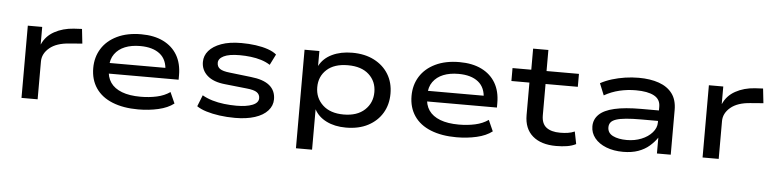

<svg xmlns="http://www.w3.org/2000/svg" viewBox="-48 -889 5298 1316"><g transform="rotate(5 2601.5 -231.0)"><path d="M110 0V-497H209V-377H210Q235 -435 293 -467Q351 -499 426 -504L482 -507L493 -407L405 -400Q316 -394 268.5 -354Q221 -314 221 -260V0Z M913 9Q811 9 736 -21Q661 -51 621.5 -109Q582 -167 582 -247Q582 -322 618.5 -380.5Q655 -439 724.5 -472.5Q794 -506 890 -506Q979 -506 1042 -475Q1105 -444 1138.5 -387Q1172 -330 1172 -249V-218H664V-291H1100L1076 -269Q1075 -347 1026 -386Q977 -425 890 -425Q830 -425 785.5 -407Q741 -389 715 -353Q689 -317 689 -263V-251Q689 -194 715 -156.5Q741 -119 793 -99Q845 -79 922 -79Q981 -79 1033.5 -90.5Q1086 -102 1124 -129L1158 -53Q1117 -21 1051.5 -6Q986 9 913 9Z M1579 9Q1523 9 1472.5 2Q1422 -5 1381.5 -17.5Q1341 -30 1315 -48L1346 -126Q1377 -108 1415.5 -96.5Q1454 -85 1497 -80Q1540 -75 1582 -75Q1651 -75 1692 -91.5Q1733 -108 1733 -140Q1733 -165 1713 -179.5Q1693 -194 1641 -199L1492 -215Q1411 -223 1369 -260.5Q1327 -298 1327 -354Q1327 -397 1356 -431Q1385 -465 1441 -485.5Q1497 -506 1580 -506Q1631 -506 1678 -499.5Q1725 -493 1762.5 -480Q1800 -467 1822 -448L1785 -374Q1757 -392 1723 -402.5Q1689 -413 1651 -417.5Q1613 -422 1575 -422Q1502 -422 1465.5 -404Q1429 -386 1429 -357Q1429 -330 1449 -316Q1469 -302 1517 -297L1663 -280Q1750 -271 1792.5 -236Q1835 -201 1835 -141Q1835 -97 1804 -62.5Q1773 -28 1715.5 -9.5Q1658 9 1579 9Z M2014 180V-498H2116V-395Q2144 -449 2203.5 -477.5Q2263 -506 2342 -506Q2429 -506 2493 -473Q2557 -440 2592 -382.5Q2627 -325 2627 -249Q2627 -174 2592.5 -116Q2558 -58 2494.5 -24.5Q2431 9 2342 9Q2265 9 2208 -19.5Q2151 -48 2125 -98V180ZM2319 -79Q2412 -79 2464 -127.5Q2516 -176 2516 -250Q2516 -324 2464.5 -371Q2413 -418 2320 -418Q2226 -418 2174.5 -371Q2123 -324 2123 -250Q2123 -176 2175 -127.5Q2227 -79 2319 -79Z M3103 9Q3001 9 2926 -21Q2851 -51 2811.5 -109Q2772 -167 2772 -247Q2772 -322 2808.5 -380.5Q2845 -439 2914.5 -472.5Q2984 -506 3080 -506Q3169 -506 3232 -475Q3295 -444 3328.5 -387Q3362 -330 3362 -249V-218H2854V-291H3290L3266 -269Q3265 -347 3216 -386Q3167 -425 3080 -425Q3020 -425 2975.5 -407Q2931 -389 2905 -353Q2879 -317 2879 -263V-251Q2879 -194 2905 -156.5Q2931 -119 2983 -99Q3035 -79 3112 -79Q3171 -79 3223.5 -90.5Q3276 -102 3314 -129L3348 -53Q3307 -21 3241.5 -6Q3176 9 3103 9Z M3788 9Q3685 9 3627 -41Q3569 -91 3569 -185V-408H3445V-497H3574V-642H3679V-497H3902V-408H3680V-193Q3680 -135 3713.5 -109.5Q3747 -84 3808 -84Q3836 -84 3860.5 -87.5Q3885 -91 3908 -101L3925 -16Q3898 -2 3863.5 3.5Q3829 9 3788 9Z M4249 9Q4184 9 4133 -11Q4082 -31 4053.5 -66.5Q4025 -102 4025 -147Q4025 -195 4059 -228.5Q4093 -262 4164.5 -278.5Q4236 -295 4349 -295H4488V-223H4355Q4293 -223 4250.5 -219Q4208 -215 4182.5 -206.5Q4157 -198 4146 -184Q4135 -170 4135 -150Q4135 -111 4172 -92.5Q4209 -74 4268 -74Q4322 -74 4368 -92.5Q4414 -111 4442 -143Q4470 -175 4470 -212V-321Q4470 -372 4426 -395.5Q4382 -419 4301 -419Q4243 -419 4188 -406Q4133 -393 4084 -365L4051 -446Q4088 -466 4130.5 -479Q4173 -492 4219.5 -499Q4266 -506 4313 -506Q4393 -506 4452.5 -485Q4512 -464 4544.5 -420.5Q4577 -377 4577 -308V0H4482V-108V-109Q4461 -78 4429.5 -50.5Q4398 -23 4353.5 -7Q4309 9 4249 9Z M4796 0V-497H4895V-377H4896Q4921 -435 4979 -467Q5037 -499 5112 -504L5168 -507L5179 -407L5091 -400Q5002 -394 4954.5 -354Q4907 -314 4907 -260V0Z"/></g></svg>

Font: Nunito Sans 7pt Expanded Medium
Style: Regular
Weight: 500
Width: 7
Designer: Vernon Adams
Foundry: Vernon Adams
Version: Version 3.101;gftools[0.9.27]